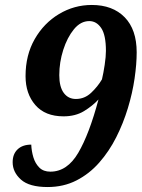

<svg xmlns="http://www.w3.org/2000/svg" viewBox="-20 -744 572 774"><path d="M172 10Q98 10 64.5 -20Q31 -50 31 -90Q31 -123 51 -142Q71 -161 106 -161Q107 -135 114.5 -110Q122 -85 138.5 -68.5Q155 -52 183 -52Q251 -52 295.5 -128Q340 -204 377 -343Q353 -317 318.5 -296Q284 -275 236 -275Q162 -275 122.5 -320.5Q83 -366 83 -437Q83 -522 120 -586.5Q157 -651 218 -687.5Q279 -724 350 -724Q434 -724 482.5 -674.5Q531 -625 531 -533Q531 -486 522.5 -427.5Q514 -369 495.5 -308Q477 -247 448.5 -190.5Q420 -134 380 -88.5Q340 -43 288 -16.5Q236 10 172 10ZM286 -345Q321 -345 347.5 -370Q374 -395 391 -424Q397 -449 402 -482.5Q407 -516 407 -539Q407 -603 388 -631Q369 -659 340 -659Q305 -659 278 -626Q251 -593 235 -543Q219 -493 219 -441Q219 -394 237 -369.5Q255 -345 286 -345Z"/></svg>

Font: Noto Serif Tamil SemiCondensed
Style: Bold Italic
Weight: 700
Width: 4
Italic angle: -12°
Designer: Indian Type Foundry, Tom Grace, and the Monotype Design Team
Foundry: Monotype Imaging Inc.
Version: Version 2.003; ttfautohint (v1.8.4.7-5d5b)